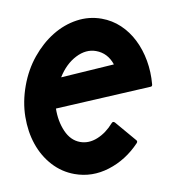

<svg xmlns="http://www.w3.org/2000/svg" viewBox="-66 -563 582 649"><g transform="rotate(10 225.0 -238.5)"><path d="M232 -505Q268 -505 300.5 -491Q333 -477 360 -451.5Q387 -426 407 -391.5Q427 -357 438 -316Q440 -309 434 -307L132 -179Q146 -138 172.5 -110Q199 -82 232 -82Q262 -82 287 -104.5Q312 -127 326 -163Q329 -171 337 -167L418 -121Q424 -118 421 -111Q394 -49 343.5 -10.5Q293 28 232 28Q188 28 149 7.5Q110 -13 81 -49Q52 -85 35 -133.5Q18 -182 18 -238Q18 -293 35 -341.5Q52 -390 81 -426.5Q110 -463 149 -484Q188 -505 232 -505ZM299 -360Q272 -394 232 -394Q197 -394 169 -364Q141 -334 131 -286Z"/></g></svg>

Font: RonaldsonGothic
Style: Regular
Weight: 400
Designer: Mr. Robertson for MacKellar, Smiths & Jordan Co. Philadelphia
Foundry: CAT-Fonts Peter Wiegel
Version: Version 1.000